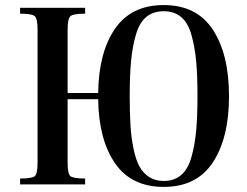

<svg xmlns="http://www.w3.org/2000/svg" viewBox="-20 -731 978 761"><path d="M248 -85.9V-337.9H369.1C370.4 -231.8 392.6 -147.3 435.5 -84.5C478.5 -21.6 543 9.8 628.9 9.8C716.1 9.8 781.1 -22.6 823.7 -87.4C866.4 -152.2 887.7 -239.6 887.7 -349.6C887.7 -460.3 866.4 -548.2 823.7 -613.3C781.1 -678.4 716.1 -710.9 628.9 -710.9C543 -710.9 478.5 -679.5 435.5 -616.7C392.6 -553.9 370.4 -469.1 369.1 -362.3H248V-613.3C248 -641.9 251.6 -659.7 258.8 -666.5C266 -673.3 285.5 -676.8 317.4 -676.8V-700.2H59.6V-676.8C91.5 -676.8 111 -673.3 118.2 -666.5C125.3 -659.7 128.9 -641.9 128.9 -613.3V-85.9C128.9 -57.3 125.3 -39.7 118.2 -33.2C111 -26.7 91.5 -23.4 59.6 -23.4V0H317.4V-23.4C285.5 -23.4 266 -26.7 258.8 -33.2C251.6 -39.7 248 -57.3 248 -85.9ZM628.9 -686.5C656.2 -686.5 679 -679 697.3 -664.1C715.5 -649.1 729.2 -625.8 738.3 -594.2C747.4 -562.7 753.7 -528.2 757.3 -490.7C760.9 -453.3 762.7 -406.6 762.7 -350.6C762.7 -295.2 760.9 -248.7 757.3 -210.9C753.7 -173.2 747.4 -138.5 738.3 -106.9C729.2 -75.4 715.5 -51.9 697.3 -36.6C679 -21.3 656.2 -13.7 628.9 -13.7C606.8 -13.7 587.6 -18.9 571.3 -29.3C555 -39.7 542 -54 532.2 -72.3C522.5 -90.5 514.6 -114.3 508.8 -143.6C502.9 -172.9 499 -203.5 497.1 -235.4C495.1 -267.3 494.1 -305.3 494.1 -349.6C494.1 -404.9 495.9 -451.5 499.5 -489.3C503.1 -527 509.4 -561.7 518.6 -593.3C527.7 -624.8 541.3 -648.3 559.6 -663.6C577.8 -678.9 600.9 -686.5 628.9 -686.5Z"/></svg>

Font: TriodPostnaja
Style: Medium
Weight: 500
Version: 20110805; ttfautohint (v0.96) -l 8 -r 50 -G 200 -x 14 -w "G"